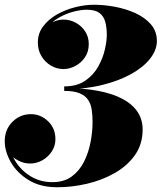

<svg xmlns="http://www.w3.org/2000/svg" viewBox="-20 -779 681 809"><path d="M221 10Q150 10 100.8 -20.2Q51.5 -50.5 25.8 -95.5Q0 -140.5 0 -184Q0 -233.5 32.5 -265.8Q65 -298 110 -298Q151.5 -298 182.5 -268.2Q213.5 -238.5 213.5 -192.5Q213.5 -164 198.2 -140.8Q183 -117.5 158.8 -103.8Q134.5 -90 107 -90Q80 -90 55.8 -103Q31.5 -116 16.2 -137.5Q1 -159 1 -184H20Q20 -141.5 43.5 -102Q67 -62.5 107.8 -37Q148.5 -11.5 201 -11.5Q249.5 -11.5 282 -35.2Q314.5 -59 333.8 -97.2Q353 -135.5 361.5 -179.8Q370 -224 370 -265Q370 -293 366.5 -316.8Q363 -340.5 351.2 -358.2Q339.5 -376 315.5 -386Q291.5 -396 250.5 -396V-408Q331.5 -408 393.2 -396.2Q455 -384.5 496.8 -362Q538.5 -339.5 559.8 -307.2Q581 -275 581 -233.5Q581 -171.5 548.8 -125.8Q516.5 -80 463.2 -49.8Q410 -19.5 346.8 -4.8Q283.5 10 221 10ZM250.5 -403V-415Q304.5 -415 339.5 -439.2Q374.5 -463.5 394.2 -499.2Q414 -535 422 -571Q430 -607 430 -631Q430 -663 423.5 -687Q417 -711 398.8 -724.5Q380.5 -738 346 -738Q321 -738 289.2 -729.8Q257.5 -721.5 227.8 -704.5Q198 -687.5 178.8 -661.5Q159.5 -635.5 159.5 -600H140.5Q140.5 -627.5 156.8 -649.2Q173 -671 197.8 -683.8Q222.5 -696.5 247.5 -696.5Q275 -696.5 299.2 -683.2Q323.5 -670 338.8 -646.8Q354 -623.5 354 -593.5Q354 -561 337.8 -537.2Q321.5 -513.5 297 -500.8Q272.5 -488 247.5 -488Q220 -488 195.2 -502.2Q170.5 -516.5 155 -541.8Q139.5 -567 139.5 -600Q139.5 -638.5 161.8 -668Q184 -697.5 219.5 -717.8Q255 -738 296.5 -748.5Q338 -759 376 -759Q418 -759 464 -750.5Q510 -742 550.2 -723.8Q590.5 -705.5 615.8 -676.5Q641 -647.5 641 -606Q641 -568.5 612.8 -532.2Q584.5 -496 532.5 -467Q480.5 -438 408.8 -420.5Q337 -403 250.5 -403Z"/></svg>

Font: Bodoni Moda Black
Style: Italic
Weight: 900
Italic angle: -13°
Version: Version 2.005